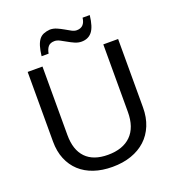

<svg xmlns="http://www.w3.org/2000/svg" viewBox="-156 -1000 1033 1133"><g transform="rotate(-20 361.0 -434.0)"><path d="M357 10Q293 10 241.5 -7.5Q190 -25 153.5 -58.5Q117 -92 97 -140.5Q77 -189 77 -250V-688H170V-258Q170 -164 217.5 -115Q265 -66 356 -66Q450 -66 501 -116.5Q552 -167 552 -264V-688H645V-259Q645 -196 624.5 -146Q604 -96 566.5 -61.5Q529 -27 476 -8.5Q423 10 357 10ZM438 -747Q417 -747 396.5 -756Q376 -765 357 -776Q338 -787 320.5 -796Q303 -805 288 -805Q261 -805 248 -790Q235 -775 230 -747H186Q190 -783 197.5 -807.5Q205 -832 216.5 -847Q228 -862 245 -869Q262 -876 285 -878Q307 -878 327.5 -869Q348 -860 367 -849Q386 -838 402.5 -829Q419 -820 434 -820Q484 -820 491 -878H536Q528 -806 504 -776.5Q480 -747 438 -747Z"/></g></svg>

Font: Libra Sans
Style: Regular
Weight: 400
Foundry: Context Ltd
Version: Version 1.000; ttfautohint (v1.3)